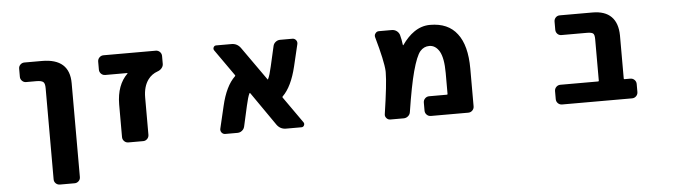

<svg xmlns="http://www.w3.org/2000/svg" viewBox="-47 -755 4094 1146"><g transform="rotate(-5 2000.0 -181.5)"><path d="M271.5 197.3Q256.8 197.3 246.6 187.5Q236.3 177.7 236.3 163.1V-382.8Q236.3 -411.1 226.6 -419.9Q215.8 -429.7 185.5 -429.7H123Q109.4 -429.7 99.1 -439.9Q88.9 -450.2 88.9 -463.9V-512.7Q88.9 -527.3 99.1 -537.1Q109.4 -546.9 123 -546.9H228.5Q393.6 -546.9 393.6 -399.4V163.1Q393.6 177.7 383.3 187.5Q373 197.3 359.4 197.3Z M700.2 -17.6Q685.5 -17.6 675.3 -27.8Q665 -38.1 665 -52.7V-249Q666 -365.2 730.5 -427.7Q731.4 -428.7 731 -429.7Q730.5 -430.7 729.5 -430.7H597.7Q583 -430.7 572.8 -440.9Q562.5 -451.2 562.5 -465.8V-513.7Q562.5 -528.3 572.8 -538.6Q583 -548.8 597.7 -548.8H910.2Q924.8 -548.8 935.1 -538.6Q945.3 -528.3 945.3 -513.7V-466.8Q945.3 -453.1 935.5 -441.4Q925.8 -429.7 911.1 -424.8Q875 -412.1 853.5 -382.8Q823.2 -341.8 823.2 -275.4V-52.7Q823.2 -38.1 813 -27.8Q802.7 -17.6 789.1 -17.6Z M1644.5 -17.6Q1610.4 -17.6 1589.8 -45.9L1450.2 -247.1Q1449.2 -248 1447.8 -248Q1446.3 -248 1445.3 -246.1Q1435.5 -226.6 1423.8 -173.8L1396.5 -51.8Q1394.5 -42 1388.2 -34.2Q1381.8 -26.4 1373 -22Q1364.3 -17.6 1354.5 -17.6H1280.3Q1267.6 -17.6 1258.8 -28.3Q1252.9 -36.1 1252.9 -44.9Q1252.9 -47.9 1253.9 -51.8L1285.2 -184.6Q1312.5 -302.7 1368.2 -355.5Q1372.1 -358.4 1369.1 -362.3L1257.8 -520.5Q1252 -529.3 1256.8 -539.1Q1261.7 -548.8 1272.5 -548.8H1364.3Q1398.4 -548.8 1418.9 -520.5L1559.6 -321.3Q1560.5 -319.3 1562 -319.3Q1563.5 -319.3 1563.5 -321.3Q1574.2 -341.8 1585.9 -394.5L1613.3 -514.6Q1616.2 -529.3 1628.4 -539.1Q1640.6 -548.8 1655.3 -548.8H1729.5Q1742.2 -548.8 1751 -538.1Q1756.8 -530.3 1756.8 -521.5Q1756.8 -518.6 1755.9 -514.6L1724.6 -382.8Q1696.3 -264.6 1641.6 -210.9Q1637.7 -208 1640.6 -204.1L1752 -45.9Q1757.8 -37.1 1752.9 -27.3Q1748 -17.6 1737.3 -17.6Z M2512.7 -17.6Q2498 -17.6 2487.8 -27.8Q2477.5 -38.1 2477.5 -52.7V-100.6Q2477.5 -115.2 2487.8 -125.5Q2498 -135.7 2512.7 -135.7H2619.1Q2623 -135.7 2623 -139.6V-265.6Q2623 -354.5 2599.6 -395.5Q2576.2 -434.6 2539.1 -434.6Q2506.8 -434.6 2484.4 -409.2Q2460.9 -381.8 2436.5 -292Q2414.1 -209 2389.6 -51.8Q2387.7 -37.1 2376 -27.3Q2364.3 -17.6 2349.6 -17.6H2269.5Q2255.9 -17.6 2246.6 -28.3Q2237.3 -39.1 2239.3 -51.8Q2266.6 -233.4 2266.6 -297.9Q2266.6 -303.7 2266.6 -308.6Q2263.7 -367.2 2221.7 -515.6Q2220.7 -519.5 2220.7 -522.5Q2220.7 -531.2 2226.6 -538.1Q2234.4 -548.8 2247.1 -548.8H2324.2Q2340.8 -548.8 2353.5 -539.6Q2366.2 -530.3 2371.1 -515.6Q2378.9 -487.3 2382.8 -454.1Q2382.8 -453.1 2384.3 -452.6Q2385.7 -452.1 2385.7 -453.1Q2419.9 -502 2458 -528.3Q2502.9 -559.6 2554.7 -559.6Q2663.1 -559.6 2716.8 -488.3Q2771.5 -418 2771.5 -278.3V-52.7Q2771.5 -38.1 2761.2 -27.8Q2751 -17.6 2736.3 -17.6Z M3298.8 -17.6Q3284.2 -17.6 3273.9 -27.8Q3263.7 -38.1 3263.7 -52.7V-100.6Q3263.7 -115.2 3273.9 -125.5Q3284.2 -135.7 3298.8 -135.7H3524.4Q3529.3 -135.7 3529.3 -139.6V-388.7Q3529.3 -416 3520.5 -422.9Q3511.7 -430.7 3483.4 -430.7H3331.1Q3316.4 -430.7 3306.6 -440.9Q3296.9 -451.2 3296.9 -465.8V-513.7Q3296.9 -528.3 3306.6 -538.6Q3316.4 -548.8 3331.1 -548.8H3527.3Q3601.6 -548.8 3639.6 -510.7Q3677.7 -472.7 3678.7 -398.4V-139.6Q3678.7 -135.7 3682.6 -135.7H3717.8Q3732.4 -135.7 3742.7 -125.5Q3752.9 -115.2 3752.9 -100.6V-52.7Q3752.9 -38.1 3742.7 -27.8Q3732.4 -17.6 3717.8 -17.6Z"/></g></svg>

Font: Rounded-L Mgen+ 1mn bold
Style: Bold
Weight: 700
Designer: [Source Han Sans]
Ryoko NISHIZUKA  (kana & ideographs); Paul D. Hunt (Latin, Greek & Cyrillic); Wenlong ZHANG  (bopomofo
Version: Version 1.059.20150602